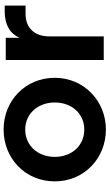

<svg xmlns="http://www.w3.org/2000/svg" viewBox="209 -805 608 1066"><g transform="rotate(-90 513.0 -272.0)"><path d="M327 12C484 12 614 -109 614 -272C614 -436 486 -556 327 -556C166 -556 39 -435 39 -272C39 -109 167 12 327 12ZM327 -108C238 -108 175 -177 175 -272C175 -366 238 -436 327 -436C414 -436 477 -366 477 -272C477 -177 414 -108 327 -108Z M844 0V-303C844 -386 893 -434 968 -434H1015V-550H983C945 -550 913 -542 886 -526C865 -514 848 -494 836 -467V-544H713V0Z"/></g></svg>

Font: Plus Jakarta Sans
Style: Bold
Weight: 700
Designer: Gumpita Rahayu
Foundry: Tokotype
Version: Version 2.071;gftools[0.9.30]